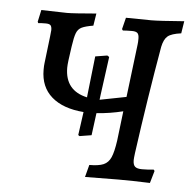

<svg xmlns="http://www.w3.org/2000/svg" viewBox="-43 -547 600 592"><g transform="rotate(5 257.5 -251.0)"><path d="M504 -504 498 -466Q468 -462 456.5 -452.5Q445 -443 440 -419Q412 -259 388 -85Q386 -69 386 -64Q386 -49 392.5 -43.5Q399 -38 414 -38Q434 -38 450 -40L453 -36L442 2Q388 0 344 0L241 1L251 -37Q280 -37 295 -43.5Q310 -50 317.5 -67Q325 -84 330 -119L341 -211Q301 -201 259 -198L250 -129L213 -123L209 -126L219 -198Q155 -203 120 -233.5Q85 -264 85 -317Q85 -330 86 -337L96 -421Q98 -437 98 -441Q98 -452 94 -456Q90 -460 79 -460Q66 -460 56 -459L54 -463L62 -500L142 -498Q162 -498 232 -504L226 -466Q202 -462 190.5 -456.5Q179 -451 174 -438Q169 -425 165 -397L159 -354Q157 -338 157 -330Q157 -259 226 -244V-247L240 -372L277 -378L283 -374L267 -256L265 -240L347 -256L367 -420Q368 -427 368 -438Q368 -451 363 -455.5Q358 -460 346 -460Q331 -460 318 -459L315 -463L324 -499L403 -498Q427 -498 504 -504Z"/></g></svg>

Font: Alegreya SC
Style: Italic
Weight: 400
Italic angle: -7°
Designer: Juan Pablo del Peral
Foundry: Huerta Tipografica
Version: Version 2.007; ttfautohint (v1.6)